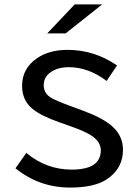

<svg xmlns="http://www.w3.org/2000/svg" viewBox="-20 -805 630 866"><path d="M316.9 -785.2H440.9L275.9 -654.3H192.9ZM98.6 -115.2Q189.5 -40 303.2 -40Q434.6 -40 434.6 -127Q434.6 -167 389.6 -195.3Q360.8 -213.4 299.8 -234.9L249 -252.9Q164.6 -282.7 126.5 -314Q79.6 -352.5 79.6 -418Q79.6 -496.1 146.5 -542Q201.7 -580.1 284.7 -580.1Q405.8 -580.1 507.8 -509.8L460.9 -439.9Q379.4 -502 289.6 -502Q249.5 -502 221.7 -487.3Q177.2 -464.8 177.2 -420.4Q177.2 -385.3 208.5 -365.2Q228 -352.5 296.9 -327.1L358.9 -304.2Q443.4 -272.5 484.4 -236.8Q534.7 -193.4 534.7 -128.9Q534.7 -44.9 461.4 3.9Q405.3 41 296.4 41Q157.2 41 49.8 -45.9Z"/></svg>

Font: BIZ UDPGothic
Style: Regular
Weight: 400
Designer: TypeBank Co., Ltd.
Foundry: Morisawa Inc.
Version: Version 1.051